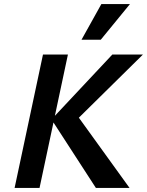

<svg xmlns="http://www.w3.org/2000/svg" viewBox="-20 -927 725 947"><path d="M453 0 234 -338 534 -658H685L335 -313L352 -370L619 0ZM52 0 192 -658H315L175 0ZM382 -731 480 -907H621L477 -731Z"/></svg>

Font: Ysabeau Office
Style: Bold Italic
Weight: 700
Italic angle: -12°
Designer: Christian Thalmann (Catharsis Fonts)
Version: Version 2.001;gftools[0.9.30]; featfreeze: tnum,lnum,ss02